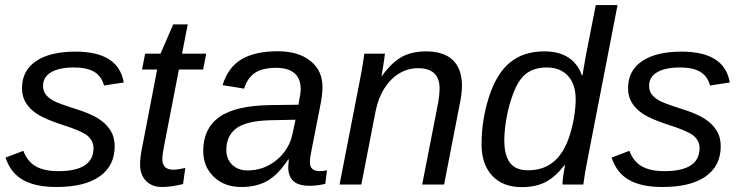

<svg xmlns="http://www.w3.org/2000/svg" viewBox="-20 -745 2986 775"><path d="M442.9 -154.8Q442.9 -75.7 382.3 -33Q321.8 9.8 207.5 9.8Q122.6 9.8 72.5 -18.8Q22.5 -47.4 2.4 -108.9L74.2 -136.2Q90.3 -93.3 124.3 -73.7Q158.2 -54.2 215.3 -54.2Q357.4 -54.2 357.4 -147Q357.4 -177.2 332.5 -197.8Q307.1 -217.8 227.1 -242.7Q164.1 -263.7 133.3 -282.7Q102.1 -302.2 85.4 -328.4Q68.8 -354.5 68.8 -389.2Q68.8 -460 125.5 -498.3Q182.1 -536.6 285.2 -536.6Q371.6 -536.6 420.2 -505.6Q468.8 -474.6 479.5 -412.1L399.9 -399.9Q389.2 -438.5 359.4 -455.6Q329.6 -472.7 279.3 -472.7Q218.8 -472.7 186.3 -453.4Q153.8 -434.1 153.8 -398.9Q153.8 -378.4 164.1 -364.5Q174.3 -350.6 193.8 -339.4Q213.4 -328.1 282.7 -306.2Q345.2 -286.6 376.5 -266.6Q408.2 -246.6 425.5 -219.2Q442.9 -191.9 442.9 -154.8Z M634.3 9.8Q592.8 9.8 569.1 -15.1Q545.4 -40 545.4 -81.1Q545.4 -107.9 552.7 -144.5L614.3 -464.4H553.2L565.9 -528.3H627.9L679.2 -646.5H737.8L714.8 -528.3H812.5L799.8 -464.4H702.1L641.1 -149.4Q635.3 -120.1 635.3 -103Q635.3 -81.5 646.2 -70.8Q657.2 -60.1 679.2 -60.1Q698.2 -60.1 728 -66.9L718.8 -2Q670.4 9.8 634.3 9.8Z M1230.5 4.9Q1185.1 4.9 1164.3 -13.9Q1143.6 -32.7 1143.6 -69.8Q1143.6 -77.6 1144.5 -85.4Q1145.5 -93.3 1146 -101.1H1143.1Q1102.5 -39.6 1059.1 -14.9Q1015.6 9.8 954.1 9.8Q885.7 9.8 843 -31.2Q800.3 -72.3 800.3 -135.7Q800.3 -226.1 865 -272.5Q929.7 -318.8 1071.3 -320.8L1184.6 -322.3Q1193.8 -368.7 1193.8 -384.3Q1193.8 -428.7 1168 -450Q1142.1 -471.2 1096.2 -471.2Q1038.1 -471.2 1008.3 -450.4Q978.5 -429.7 965.3 -387.2L878.4 -401.4Q900.4 -473.1 954.8 -505.6Q1009.3 -538.1 1101.1 -538.1Q1184.6 -538.1 1233.2 -499Q1281.7 -460 1281.7 -394Q1281.7 -361.8 1272.5 -317.4L1236.3 -132.8Q1231 -108.4 1231 -89.8Q1231 -71.8 1241 -63Q1251 -54.2 1270.5 -54.2Q1284.7 -54.2 1299.8 -57.6L1293 -2.9Q1276.9 1 1261.2 2.9Q1245.6 4.9 1230.5 4.9ZM893.6 -139.6Q893.6 -103 917.2 -80.1Q940.9 -57.1 978.5 -57.1Q1025.9 -57.1 1064 -77.6Q1102.1 -97.7 1127 -130.4Q1151.9 -163.1 1159.7 -200.7L1172.9 -261.7L1075.7 -259.8Q1017.6 -258.3 984.6 -249.5Q951.7 -240.7 933.1 -226.6Q915 -212.9 904.3 -191.4Q893.6 -169.9 893.6 -139.6Z M1496.1 -295.9 1438.5 0H1350.6L1431.6 -415.5Q1436.5 -438.5 1441.2 -466.8Q1445.8 -495.1 1450.7 -528.3H1533.7Q1533.7 -524.9 1531.2 -508.1Q1528.8 -491.2 1525.6 -471.4Q1522.5 -451.7 1520 -438H1521.5Q1562 -494.1 1602.8 -515.9Q1643.6 -537.6 1699.7 -537.6Q1772 -537.6 1808.3 -502Q1844.7 -466.3 1844.7 -398.9Q1844.7 -383.3 1842.3 -363.3Q1839.8 -343.3 1834.5 -318.8L1772.5 0H1684.1L1745.6 -314.9Q1754.4 -358.4 1754.4 -388.2Q1754.4 -469.7 1667 -469.7Q1626 -469.7 1591.1 -448.5Q1556.2 -427.2 1531.5 -388.4Q1506.8 -349.6 1496.1 -295.9Z M2085.9 10.3Q2009.3 10.3 1966.6 -35.9Q1923.8 -82 1923.8 -162.6Q1923.8 -261.2 1954.1 -355Q1984.4 -448.2 2038.6 -492.9Q2092.8 -537.6 2177.2 -537.6Q2237.3 -537.6 2275.1 -512.2Q2313 -486.8 2328.6 -440.9H2331.1Q2334.5 -460.9 2337.9 -480.7Q2341.3 -500.5 2344.7 -520L2384.8 -724.6H2472.7L2353 -108.9Q2346.2 -74.7 2341.6 -47.4Q2336.9 -20 2334.5 0H2250.5Q2250.5 -24.9 2260.7 -78.1H2258.3Q2222.7 -31.7 2183.1 -10.7Q2143.6 10.3 2085.9 10.3ZM2111.3 -57.6Q2205.1 -57.6 2252.4 -137.2Q2268.6 -163.6 2280 -200Q2291.5 -236.3 2297.6 -274.4Q2303.7 -312.5 2303.7 -343.8Q2303.7 -404.8 2272.7 -438.7Q2241.7 -472.7 2186.5 -472.7Q2127 -472.7 2092.3 -437.5Q2069.3 -414.1 2052 -368.7Q2034.7 -323.2 2025.1 -271.7Q2015.6 -220.2 2015.6 -178.2Q2015.6 -118.2 2038.6 -87.9Q2061.5 -57.6 2111.3 -57.6Z M2889.2 -154.8Q2889.2 -75.7 2828.6 -33Q2768.1 9.8 2653.8 9.8Q2568.8 9.8 2518.8 -18.8Q2468.8 -47.4 2448.7 -108.9L2520.5 -136.2Q2536.6 -93.3 2570.6 -73.7Q2604.5 -54.2 2661.6 -54.2Q2803.7 -54.2 2803.7 -147Q2803.7 -177.2 2778.8 -197.8Q2753.4 -217.8 2673.3 -242.7Q2610.4 -263.7 2579.6 -282.7Q2548.3 -302.2 2531.7 -328.4Q2515.1 -354.5 2515.1 -389.2Q2515.1 -460 2571.8 -498.3Q2628.4 -536.6 2731.4 -536.6Q2817.9 -536.6 2866.5 -505.6Q2915 -474.6 2925.8 -412.1L2846.2 -399.9Q2835.4 -438.5 2805.7 -455.6Q2775.9 -472.7 2725.6 -472.7Q2665 -472.7 2632.6 -453.4Q2600.1 -434.1 2600.1 -398.9Q2600.1 -378.4 2610.4 -364.5Q2620.6 -350.6 2640.1 -339.4Q2659.7 -328.1 2729 -306.2Q2791.5 -286.6 2822.8 -266.6Q2854.5 -246.6 2871.8 -219.2Q2889.2 -191.9 2889.2 -154.8Z"/></svg>

Font: Arimo
Style: Italic
Weight: 400
Italic angle: -12°
Designer: Steve Matteson
Foundry: Monotype Imaging Inc.
Version: Version 1.33